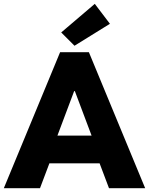

<svg xmlns="http://www.w3.org/2000/svg" viewBox="-28 -996 788 1016"><path d="M-7.8 0 290 -719.7H442.4L740.2 0H548.8L482.4 -175.8L468.8 -246.1L368.2 -513.7H364.3L263.7 -246.1L250 -175.8L183.6 0ZM168 -131.8V-278.3H564.5V-131.8ZM366.2 -753.9 295.9 -824.2 473.6 -975.6 553.7 -870.1Z"/></svg>

Font: Reddit Sans Black
Style: Regular
Weight: 900
Version: Version 1.014